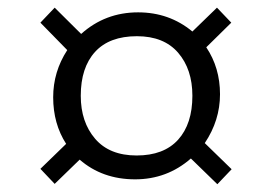

<svg xmlns="http://www.w3.org/2000/svg" viewBox="-20 -618 707 499"><path d="M122.1 -140.1 85 -179.2 151.9 -244.1Q118.2 -296.4 118.2 -365.2Q118.2 -431.6 154.8 -487.8L85 -559.1L122.1 -598.1L190.9 -529.8Q253.4 -585.9 338.9 -585.9Q419.9 -585.9 480 -536.1L543.9 -598.1L581.1 -559.1L516.1 -495.1Q551.8 -441.9 551.8 -373Q551.8 -305.2 512.2 -246.1L582 -178.2L544.9 -139.2L476.1 -206.1Q414.1 -151.9 331.1 -151.9Q246.1 -151.9 187 -203.1ZM335 -213.9Q405.8 -213.9 442.9 -254.9Q480 -295.9 480 -369.1Q480 -438 442.9 -481Q405.8 -523.9 335.9 -523.9Q264.2 -523.9 227.1 -483.2Q189.9 -442.4 189.9 -369.1Q189.9 -300.8 227.3 -257.3Q264.6 -213.9 335 -213.9Z"/></svg>

Font: Grenze
Style: Regular
Weight: 400
Designer: Renata Polastri
Foundry: Omnibus-Type
Version: Version 1.002;PS 001.002;hotconv 1.0.88;makeotf.lib2.5.64775